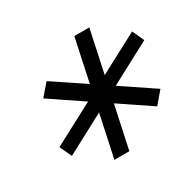

<svg xmlns="http://www.w3.org/2000/svg" viewBox="-125 -817 850 833"><g transform="rotate(-30 300.0 -401.0)"><path d="M72 -232 44 -292 568 -569 595 -510ZM500 -233 89 -510 139 -568 550 -292ZM223 -125 341 -677H416L298 -125Z"/></g></svg>

Font: Victor Mono
Style: Italic
Weight: 400
Italic angle: -12°
Monospace: yes
Designer: Rune Bjørnerås
Version: Version 1.561;gftools[0.9.30]